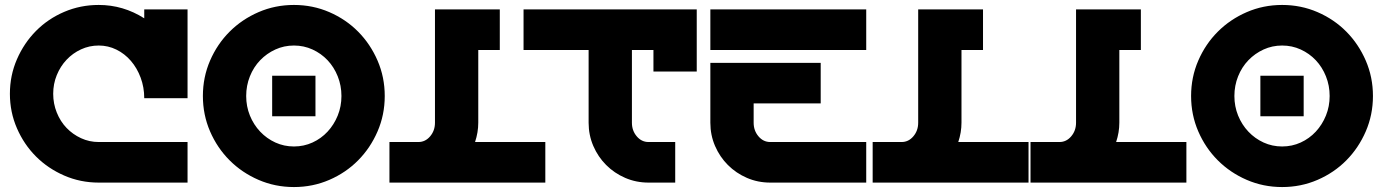

<svg xmlns="http://www.w3.org/2000/svg" viewBox="-20 -738 5589 776"><path d="M20 -359Q20 -433 48.5 -498.5Q77 -564 125.5 -613Q174 -662 239.5 -690Q305 -718 379 -718Q478 -718 563 -664V-700H738V-341H563Q563 -385 548.5 -424Q534 -463 509 -492Q484 -521 450.5 -537.5Q417 -554 379 -554Q341 -554 307.5 -538.5Q274 -523 249 -496.5Q224 -470 209.5 -434.5Q195 -399 195 -359Q195 -319 209.5 -283Q224 -247 249 -221Q274 -195 307.5 -179.5Q341 -164 379 -164H738V0H379Q305 0 239.5 -28.5Q174 -57 125.5 -105.5Q77 -154 48.5 -219.5Q20 -285 20 -359Z M1168 -718Q1244 -718 1311 -689Q1378 -660 1427.5 -610Q1477 -560 1506 -493Q1535 -426 1535 -350Q1535 -274 1506 -207Q1477 -140 1427.5 -90Q1378 -40 1311 -11Q1244 18 1168 18Q1092 18 1025 -11Q958 -40 908 -90Q858 -140 829 -207Q800 -274 800 -350Q800 -426 829 -493Q858 -560 908 -610Q958 -660 1025 -689Q1092 -718 1168 -718ZM1168 -146Q1208 -146 1243 -162Q1278 -178 1304 -206Q1330 -234 1345 -271Q1360 -308 1360 -350Q1360 -392 1345 -429.5Q1330 -467 1304 -494.5Q1278 -522 1243 -538Q1208 -554 1168 -554Q1128 -554 1093 -538Q1058 -522 1031.5 -494.5Q1005 -467 990 -429.5Q975 -392 975 -350Q975 -308 990 -271Q1005 -234 1031.5 -206Q1058 -178 1093 -162Q1128 -146 1168 -146ZM1255 -432V-268H1080V-432Z M1554 -164H1671Q1699 -164 1718.5 -187Q1738 -210 1738 -242V-700H2000V-536H1913V-242Q1913 -203 1900 -164H2184V0H1554Z M2796 -700V-449H2621V-536H2534V-242Q2534 -210 2553.5 -187Q2573 -164 2601 -164H2709V0H2601Q2551 0 2507 -19Q2463 -38 2430 -71Q2397 -104 2378 -148Q2359 -192 2359 -242V-536H2096V-700Z M2851 -484H3297V-320H3026V-242Q3026 -210 3045.5 -187Q3065 -164 3093 -164H3481V0H3093Q3043 0 2999 -19Q2955 -38 2922 -71Q2889 -104 2870 -148Q2851 -192 2851 -242ZM2851 -700H3481V-536H2851Z M3507 -164H3624Q3652 -164 3671.5 -187Q3691 -210 3691 -242V-700H3953V-536H3866V-242Q3866 -203 3853 -164H4137V0H3507Z M4145 -164H4262Q4290 -164 4309.5 -187Q4329 -210 4329 -242V-700H4591V-536H4504V-242Q4504 -203 4491 -164H4775V0H4145Z M5162 -718Q5238 -718 5305 -689Q5372 -660 5421.5 -610Q5471 -560 5500 -493Q5529 -426 5529 -350Q5529 -274 5500 -207Q5471 -140 5421.5 -90Q5372 -40 5305 -11Q5238 18 5162 18Q5086 18 5019 -11Q4952 -40 4902 -90Q4852 -140 4823 -207Q4794 -274 4794 -350Q4794 -426 4823 -493Q4852 -560 4902 -610Q4952 -660 5019 -689Q5086 -718 5162 -718ZM5162 -146Q5202 -146 5237 -162Q5272 -178 5298 -206Q5324 -234 5339 -271Q5354 -308 5354 -350Q5354 -392 5339 -429.5Q5324 -467 5298 -494.5Q5272 -522 5237 -538Q5202 -554 5162 -554Q5122 -554 5087 -538Q5052 -522 5025.5 -494.5Q4999 -467 4984 -429.5Q4969 -392 4969 -350Q4969 -308 4984 -271Q4999 -234 5025.5 -206Q5052 -178 5087 -162Q5122 -146 5162 -146ZM5249 -432V-268H5074V-432Z"/></svg>

Font: Aoudax Cyrillic
Style: Regular
Weight: 400
Designer: William Zhang
Foundry: William Zhang
Version: Version 1.00 June 4, 2021, initial release